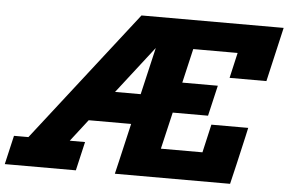

<svg xmlns="http://www.w3.org/2000/svg" viewBox="-122 -814 1333 888"><g transform="rotate(5 545.0 -370.0)"><path d="M-39 -134H28L500 -740H1160Q1122 -572 1102 -488H931L958 -606H752Q728 -500 715 -447H880L847 -305H683Q669 -248 643 -134H836L866 -265H1037L1028 -224Q994 -74 976 0H441Q446 -24 455 -59Q468 -118 496 -236H299L220 -134H291L260 0H-70ZM579 -596Q465 -450 409 -377H528Z"/></g></svg>

Font: Arvo
Style: Bold Italic
Weight: 700
Italic angle: -13°
Designer: Anton Koovit (Cyrillic Expansion: Cyreal)
Foundry: Anton Koovit, Yassin Baggar
Version: Version 3.000